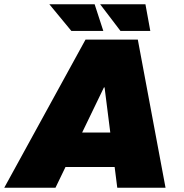

<svg xmlns="http://www.w3.org/2000/svg" viewBox="-56 -887 868 907"><path d="M-36 0 348 -700H595L726 0H498L438 -474H435L206 0ZM217 -98 249 -261H545L513 -98ZM281 -741 177 -867H391L432 -741ZM513 -741 417 -867H631L654 -741Z"/></svg>

Font: REM Black
Style: Italic
Weight: 900
Italic angle: -11°
Designer: Octavio Pardo
Foundry: Ashler Design
Version: Version 1.005;gftools[0.9.28]